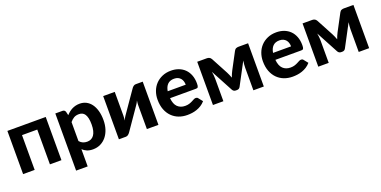

<svg xmlns="http://www.w3.org/2000/svg" viewBox="-16 -1257 4276 2153"><g transform="rotate(-20 2122.0 -180.0)"><path d="M514.5 0H377V-415H195V0H57V-515.5H514.5Z M767 -136Q786.5 -113.5 809.2 -104.5Q832 -95.5 858 -95.5Q883 -95.5 903.5 -105Q924 -114.5 938.8 -134.8Q953.5 -155 961.5 -186.5Q969.5 -218 969.5 -261.5Q969.5 -304.5 962.8 -334.5Q956 -364.5 943.8 -383Q931.5 -401.5 914 -409.8Q896.5 -418 875 -418Q838.5 -418 813.8 -403.8Q789 -389.5 767 -362ZM759 -448Q774.5 -465 792 -479.2Q809.5 -493.5 829.5 -503.8Q849.5 -514 872.5 -519.8Q895.5 -525.5 922.5 -525.5Q964 -525.5 998.8 -507.8Q1033.5 -490 1058.5 -456.2Q1083.5 -422.5 1097.5 -373.5Q1111.5 -324.5 1111.5 -261.5Q1111.5 -203.5 1095.8 -154.2Q1080 -105 1051 -69Q1022 -33 981.2 -12.8Q940.5 7.5 890.5 7.5Q848.5 7.5 819.2 -5Q790 -17.5 767 -39V166.5H629V-515.5H714Q740 -515.5 748.5 -491.5Z M1672 -515.5V0H1534V-283.5Q1534 -295 1535.2 -309.8Q1536.5 -324.5 1539 -339Q1527.5 -314 1515.5 -296.5Q1514.5 -295.5 1506.5 -283.5Q1498.5 -271.5 1485.5 -252.8Q1472.5 -234 1456.2 -210.5Q1440 -187 1423 -162.5Q1383.5 -105.5 1333.5 -33Q1329.5 -27 1324.2 -21.2Q1319 -15.5 1312.8 -10.5Q1306.5 -5.5 1299.5 -2.5Q1292.5 0.5 1284.5 0.5H1200V-515H1338V-231.5Q1338 -219.5 1336.5 -204.5Q1335 -189.5 1332.5 -175Q1338.5 -188 1344.5 -199Q1350.5 -210 1356.5 -218.5Q1357 -219.5 1365.2 -231.5Q1373.5 -243.5 1386.5 -262.2Q1399.5 -281 1415.8 -304.5Q1432 -328 1449 -352.5Q1488.5 -409.5 1539 -482Q1546.5 -494 1559.2 -504.8Q1572 -515.5 1588 -515.5Z M2113.5 -318.5Q2113.5 -340 2107.8 -359.5Q2102 -379 2089.5 -394Q2077 -409 2058 -417.8Q2039 -426.5 2012.5 -426.5Q1963 -426.5 1935 -398.5Q1907 -370.5 1898.5 -318.5ZM1896.5 -236.5Q1903 -164 1937.8 -130.5Q1972.5 -97 2028.5 -97Q2057 -97 2077.8 -103.8Q2098.5 -110.5 2114.2 -118.8Q2130 -127 2142.8 -133.8Q2155.5 -140.5 2168 -140.5Q2184 -140.5 2193 -128.5L2233 -78.5Q2211 -53 2184.5 -36.2Q2158 -19.5 2129.5 -9.8Q2101 0 2072 3.8Q2043 7.5 2016 7.5Q1962 7.5 1915.2 -10.2Q1868.5 -28 1833.8 -62.8Q1799 -97.5 1779 -149Q1759 -200.5 1759 -268.5Q1759 -321 1776.2 -367.5Q1793.5 -414 1826 -448.5Q1858.5 -483 1905 -503.2Q1951.5 -523.5 2010 -523.5Q2059.5 -523.5 2101.2 -507.8Q2143 -492 2173.2 -462Q2203.5 -432 2220.2 -388.2Q2237 -344.5 2237 -288.5Q2237 -273 2235.5 -263Q2234 -253 2230.5 -247Q2227 -241 2221 -238.8Q2215 -236.5 2205.5 -236.5Z M2929.5 -516V0H2805V-268Q2805 -286 2807 -309Q2809 -332 2812.5 -352.5L2672.5 -89Q2660 -65.5 2634 -65.5H2619Q2593.5 -65.5 2580 -89L2438.5 -353.5Q2442.5 -333 2444.8 -309.8Q2447 -286.5 2447 -268V0H2322.5V-516H2437.5Q2451.5 -516 2465.5 -510Q2479.5 -504 2489.5 -486L2595.5 -287.5Q2604 -271.5 2611.8 -253.2Q2619.5 -235 2626.5 -216Q2633 -235 2640.8 -253.2Q2648.5 -271.5 2657 -287.5L2762.5 -486Q2772.5 -505 2786.5 -510.5Q2800.5 -516 2814.5 -516Z M3370.5 -318.5Q3370.5 -340 3364.8 -359.5Q3359 -379 3346.5 -394Q3334 -409 3315 -417.8Q3296 -426.5 3269.5 -426.5Q3220 -426.5 3192 -398.5Q3164 -370.5 3155.5 -318.5ZM3153.5 -236.5Q3160 -164 3194.8 -130.5Q3229.5 -97 3285.5 -97Q3314 -97 3334.8 -103.8Q3355.5 -110.5 3371.2 -118.8Q3387 -127 3399.8 -133.8Q3412.5 -140.5 3425 -140.5Q3441 -140.5 3450 -128.5L3490 -78.5Q3468 -53 3441.5 -36.2Q3415 -19.5 3386.5 -9.8Q3358 0 3329 3.8Q3300 7.5 3273 7.5Q3219 7.5 3172.2 -10.2Q3125.5 -28 3090.8 -62.8Q3056 -97.5 3036 -149Q3016 -200.5 3016 -268.5Q3016 -321 3033.2 -367.5Q3050.5 -414 3083 -448.5Q3115.5 -483 3162 -503.2Q3208.5 -523.5 3267 -523.5Q3316.5 -523.5 3358.2 -507.8Q3400 -492 3430.2 -462Q3460.5 -432 3477.2 -388.2Q3494 -344.5 3494 -288.5Q3494 -273 3492.5 -263Q3491 -253 3487.5 -247Q3484 -241 3478 -238.8Q3472 -236.5 3462.5 -236.5Z M4186.5 -516V0H4062V-268Q4062 -286 4064 -309Q4066 -332 4069.5 -352.5L3929.5 -89Q3917 -65.5 3891 -65.5H3876Q3850.5 -65.5 3837 -89L3695.5 -353.5Q3699.5 -333 3701.8 -309.8Q3704 -286.5 3704 -268V0H3579.5V-516H3694.5Q3708.5 -516 3722.5 -510Q3736.5 -504 3746.5 -486L3852.5 -287.5Q3861 -271.5 3868.8 -253.2Q3876.5 -235 3883.5 -216Q3890 -235 3897.8 -253.2Q3905.5 -271.5 3914 -287.5L4019.5 -486Q4029.5 -505 4043.5 -510.5Q4057.5 -516 4071.5 -516Z"/></g></svg>

Font: Lato 2
Style: Regular
Weight: 800
Designer: Lukasz Dziedzic with Adam Twardoch and Botio Nikoltchev
Foundry: tyPoland Lukasz Dziedzic
Version: Version 2.015; 2015-08-06; http://www.latofonts.com/